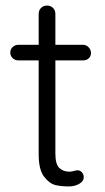

<svg xmlns="http://www.w3.org/2000/svg" viewBox="-20 -670 379 690"><path d="M179 -453V-118Q179 -80 193 -66.5Q207 -53 230 -53Q236 -53 245 -55.5Q254 -58 259 -58Q268 -58 274.5 -50.5Q281 -43 281 -33Q281 -19 265 -9.5Q249 0 227 0Q200 0 179 -5Q158 -10 138.5 -35Q119 -60 119 -115V-453H46Q34 -453 25.5 -461Q17 -469 17 -481Q17 -493 25.5 -501Q34 -509 46 -509H119V-620Q119 -633 127.5 -641.5Q136 -650 149 -650Q162 -650 170.5 -641.5Q179 -633 179 -620V-509H279Q290 -509 298.5 -500Q307 -491 307 -480Q307 -468 299 -460.5Q291 -453 279 -453Z"/></svg>

Font: Quicksand
Style: Regular
Weight: 400
Designer: Andrew Paglinawan
Foundry: Andrew Paglinawan
Version: Version 3.000